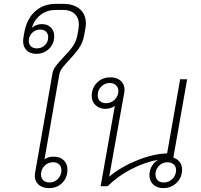

<svg xmlns="http://www.w3.org/2000/svg" viewBox="-20 -958 1035 988"><path d="M422 -837Q422 -824 419 -810L413 -776Q406 -738 386.5 -710Q367 -682 335 -648Q313 -625 300.5 -608.5Q288 -592 285 -574L209 -138Q228 -152 256 -152Q289 -152 308 -133.5Q327 -115 327 -85Q327 -44 300.5 -17Q274 10 232 10Q199 10 179 -7.5Q159 -25 159 -55Q159 -59 161 -71L250 -580Q253 -599 266 -616.5Q279 -634 305 -662Q335 -692 353.5 -718Q372 -744 378 -776L384 -810Q386 -824 386 -831Q386 -866 364.5 -886.5Q343 -907 306 -907H267Q224 -907 191.5 -883.5Q159 -860 144 -817L145 -816Q155 -825 169 -829.5Q183 -834 196 -834Q224 -834 241.5 -816.5Q259 -799 259 -772Q259 -733 232.5 -707Q206 -681 167 -681Q136 -681 117.5 -698.5Q99 -716 99 -746Q99 -756 100 -761L105 -791Q118 -861 160.5 -899.5Q203 -938 267 -938H306Q360 -938 391 -911Q422 -884 422 -837ZM128 -747Q128 -730 139.5 -719.5Q151 -709 170 -709Q194 -709 211 -725.5Q228 -742 228 -767Q228 -784 217 -795Q206 -806 187 -806Q162 -806 145 -788.5Q128 -771 128 -747ZM191 -60Q191 -41 203 -30Q215 -19 235 -19Q261 -19 278.5 -37.5Q296 -56 296 -82Q296 -101 284.5 -112Q273 -123 253 -123Q227 -123 209 -104.5Q191 -86 191 -60Z M917 -86Q917 -45 889 -17.5Q861 10 820 10Q788 10 768.5 -8.5Q749 -27 749 -56Q749 -82 761.5 -103.5Q774 -125 795 -136Q726 -124 655.5 -87.5Q585 -51 534 0H498L571 -413Q549 -398 523 -398Q492 -398 472 -416.5Q452 -435 452 -464Q452 -505 479 -532.5Q506 -560 548 -560Q581 -560 601 -542.5Q621 -525 621 -495Q621 -491 619 -479L542 -49Q602 -99 684.5 -132.5Q767 -166 840 -169L907 -550H943L872 -147Q893 -140 905 -124Q917 -108 917 -86ZM589 -490Q589 -508 577 -519.5Q565 -531 545 -531Q519 -531 501 -512.5Q483 -494 483 -468Q483 -449 494.5 -438Q506 -427 526 -427Q552 -427 570.5 -445.5Q589 -464 589 -490ZM886 -83Q886 -101 874 -112Q862 -123 842 -123Q816 -123 798 -104.5Q780 -86 780 -60Q780 -41 791.5 -30Q803 -19 823 -19Q849 -19 867.5 -37.5Q886 -56 886 -83Z"/></svg>

Font: Bai Jamjuree ExtraLight
Style: Italic
Weight: 275
Italic angle: -10°
Version: Version 1.000; ttfautohint (v1.6)